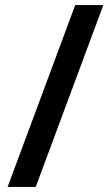

<svg xmlns="http://www.w3.org/2000/svg" viewBox="-20 -736 435 758"><path d="M388 -716H277L10 2H121Z"/></svg>

Font: Noto Sans Ethiopic SemiCondensed SemiBold
Style: Regular
Weight: 600
Width: 4
Designer: Monotype Design Team
Foundry: Monotype Imaging Inc.
Version: Version 2.102